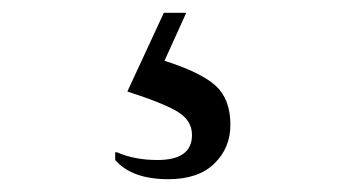

<svg xmlns="http://www.w3.org/2000/svg" viewBox="-20 -40 540 300"><path d="M243 240Q186 240 160 210V198H163Q190 210 226 210Q280 210 280 171Q280 149 259 135.5Q238 122 179 103L236 -20H271L237 55Q294 73 317 94Q340 115 340 155Q340 191 315 215.5Q290 240 243 240Z"/></svg>

Font: Spectral
Style: Regular
Weight: 400
Designer: Jean-Baptiste Levee
Foundry: Production Type
Version: Version 1.002